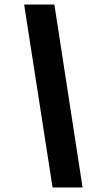

<svg xmlns="http://www.w3.org/2000/svg" viewBox="-20 -749 449 851"><path d="M213 82H346L221 -729H87Z"/></svg>

Font: Mona Sans
Style: Bold Italic
Weight: 700
Italic angle: -11.7°
Designer: Deni Anggara
Foundry: GitHub
Version: Version 2.000;Glyphs 3.2.3 (3260)